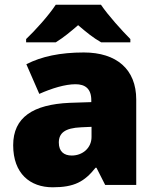

<svg xmlns="http://www.w3.org/2000/svg" viewBox="-20 -786 663 816"><path d="M409 -766H217C187 -720 129 -656 91 -620V-606H217C252 -628 277 -649 312 -679C347 -649 375 -626 410 -606H534V-620C500 -654 440 -720 409 -766ZM336 -563C236 -563 156 -546 92 -513L147 -387C201 -411 257 -428 301 -428C342 -428 368 -409 368 -360V-352L276 -349C120 -342 36 -287 36 -169C36 -48 108 10 204 10C296 10 339 -14 386 -73H390L427 0H559V-363C559 -491 476 -563 336 -563ZM325 -245 369 -247V-204C369 -157 331 -125 285 -125C252 -125 230 -142 230 -180C230 -220 255 -242 325 -245Z"/></svg>

Font: Noto Sans Kannada Black
Style: Regular
Weight: 900
Designer: Jelle Bosma - Monotype Design Team
Foundry: Monotype Imaging Inc.
Version: Version 2.005